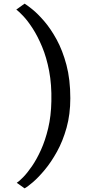

<svg xmlns="http://www.w3.org/2000/svg" viewBox="-20 -850 472 1054"><path d="M366 -311Q366 -222.5 345.5 -149Q325 -75.5 293 -17.8Q261 40 226 82Q191 124 161 149.8Q131 175.5 115 184L72 153.5Q85 145.5 107.2 122.8Q129.5 100 155.2 62.8Q181 25.5 204.8 -26.8Q228.5 -79 244.5 -146Q260.5 -213 262 -294.5Q264 -385.5 249.8 -460.2Q235.5 -535 211.2 -593Q187 -651 159.8 -693.2Q132.5 -735.5 108.2 -761.2Q84 -787 69.5 -797.5L115 -830Q128.5 -822 157.8 -798.5Q187 -775 222.5 -734Q258 -693 290.8 -633.2Q323.5 -573.5 344.8 -493.5Q366 -413.5 366 -311Z"/></svg>

Font: Merriweather Light 18pt Medium
Style: Regular
Weight: 500
Version: Version 2.100